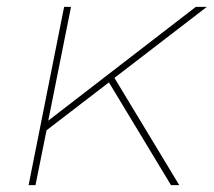

<svg xmlns="http://www.w3.org/2000/svg" viewBox="-20 -537 620 557"><path d="M63 0 166 -517H186L120 -187L548 -517H580L312 -311L500 0H476L296 -298L115 -159L83 0Z"/></svg>

Font: Montserrat Thin
Style: Italic
Weight: 100
Italic angle: -11.3°
Designer: Julieta Ulanovsky
Foundry: Julieta Ulanovsky
Version: Version 9.000; ttfautohint (v1.8.4.7-5d5b)